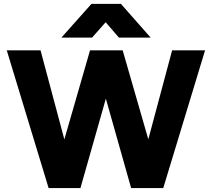

<svg xmlns="http://www.w3.org/2000/svg" viewBox="-20 -956 1077 976"><path d="M227.1 0 14.4 -700H186.1L307.1 -247.5L437.6 -700H603.6L733.9 -247.8L854.9 -700H1022.4L809.9 0H646.6L518.1 -454.5L388.9 0ZM292.1 -764.8 445.1 -936.5H594.4L745.9 -764.8H584.6L517.1 -843L447.9 -764.8Z"/></svg>

Font: Geologica-Sharp
Style: Regular
Weight: 100
Designer: Sindre Bremnes, Frode Helland
Foundry: Monokrom Skriftforlag AS
Version: Version 1.010;gftools[0.9.28]